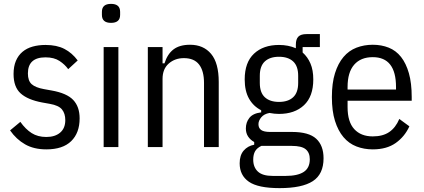

<svg xmlns="http://www.w3.org/2000/svg" viewBox="-20 -759 2187 991"><path d="M219 12Q155 12 109.5 -14Q64 -40 32 -86L85 -130Q112 -92 143.5 -72Q175 -52 219 -52Q264 -52 290.5 -74.5Q317 -97 317 -139Q317 -173 300 -194Q283 -215 237 -223L198 -230Q123 -244 86.5 -277Q50 -310 50 -377Q50 -416 62 -444.5Q74 -473 96 -491.5Q118 -510 148.5 -518.5Q179 -527 215 -527Q273 -527 312.5 -506.5Q352 -486 381 -447L332 -402Q315 -426 287 -444.5Q259 -463 215 -463Q124 -463 124 -380Q124 -342 143.5 -324.5Q163 -307 207 -299L246 -292Q325 -278 358 -243Q391 -208 391 -148Q391 -73 347.5 -30.5Q304 12 219 12Z M553 -641Q506 -641 506 -682V-698Q506 -739 553 -739Q600 -739 600 -698V-682Q600 -641 553 -641ZM515 -516H591V0H515Z M743 0V-516H819V-432H829Q844 -480 875.5 -504Q907 -528 961 -528Q1030 -528 1069.5 -481Q1109 -434 1109 -336V0H1033V-331Q1033 -393 1007.5 -426Q982 -459 929 -459Q883 -459 851 -431Q819 -403 819 -352V0Z M1650 58Q1650 140 1594.5 176Q1539 212 1423 212Q1312 212 1264.5 179Q1217 146 1217 84Q1217 42 1238 18Q1259 -6 1292 -12V-26Q1272 -37 1260.5 -54.5Q1249 -72 1249 -96Q1249 -128 1267.5 -151Q1286 -174 1328 -179V-190Q1288 -210 1265.5 -249.5Q1243 -289 1243 -349Q1243 -437 1291 -482Q1339 -527 1420 -527Q1468 -527 1507 -510V-528Q1507 -557 1520 -570Q1533 -583 1562 -583H1631V-516H1542V-488Q1568 -465 1582.5 -431Q1597 -397 1597 -349Q1597 -261 1549 -216Q1501 -171 1420 -171Q1396 -171 1371 -176Q1343 -171 1328.5 -153.5Q1314 -136 1314 -118Q1314 -98 1328 -88Q1342 -78 1374 -78H1487Q1574 -78 1612 -43Q1650 -8 1650 58ZM1579 63Q1579 29 1558 11.5Q1537 -6 1486 -6H1329Q1306 5 1296.5 22Q1287 39 1287 65Q1287 104 1311 126.5Q1335 149 1388 149H1454Q1516 149 1547.5 128.5Q1579 108 1579 63ZM1420 -233Q1467 -233 1493 -257Q1519 -281 1519 -331V-368Q1519 -418 1493 -442Q1467 -466 1420 -466Q1373 -466 1347 -442Q1321 -418 1321 -368V-331Q1321 -281 1347 -257Q1373 -233 1420 -233Z M1904 12Q1859 12 1820 -3Q1781 -18 1753 -51Q1725 -84 1709 -135Q1693 -186 1693 -258Q1693 -330 1709 -381Q1725 -432 1753 -465Q1781 -498 1820 -513Q1859 -528 1904 -528Q1949 -528 1986.5 -513Q2024 -498 2050 -465Q2076 -432 2090.5 -381Q2105 -330 2105 -258V-239H1774V-206Q1774 -130 1808.5 -92.5Q1843 -55 1904 -55Q1956 -55 1989 -77.5Q2022 -100 2041 -145L2093 -107Q2069 -54 2022.5 -21Q1976 12 1904 12ZM1904 -464Q1842 -464 1808 -425Q1774 -386 1774 -310V-297H2024V-310Q2024 -464 1904 -464Z"/></svg>

Font: IBM Plex Sans Cond
Style: Regular
Weight: 400
Width: 3
Designer: Mike Abbink, Paul van der Laan, Pieter van Rosmalen
Foundry: Bold Monday
Version: Version 1.3